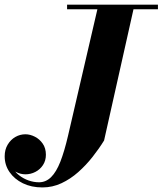

<svg xmlns="http://www.w3.org/2000/svg" viewBox="-52 -770 694 820"><path d="M129 30.5Q82 30.5 45.8 12.8Q9.5 -5 -11.2 -35Q-32 -65 -32 -102.5Q-32 -131 -19.2 -152.2Q-6.5 -173.5 13.5 -185Q33.5 -196.5 56.5 -196.5Q76.5 -196.5 96.8 -186.2Q117 -176 130.5 -156.5Q144 -137 144 -109Q144 -84 131.5 -65Q119 -46 99 -35.8Q79 -25.5 56.5 -25.5Q35.5 -25.5 15.5 -36Q-4.5 -46.5 -17.8 -64Q-31 -81.5 -31 -102.5H-12Q-11.5 -77 -0.2 -56.5Q11 -36 29.5 -21.5Q48 -7 70.2 0.8Q92.5 8.5 114.5 8.5Q144 8.5 166.2 -13.5Q188.5 -35.5 205.8 -79.5Q223 -123.5 238.5 -190L368.5 -750H522.5L392.5 -170Q371 -135 343.2 -99.8Q315.5 -64.5 282.2 -35Q249 -5.5 210.5 12.5Q172 30.5 129 30.5ZM234.5 -730.5V-750H622.5V-730.5Z"/></svg>

Font: Bodoni Moda
Style: Bold Italic
Weight: 700
Italic angle: -13°
Version: Version 2.004